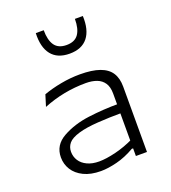

<svg xmlns="http://www.w3.org/2000/svg" viewBox="-145 -905 911 1024"><g transform="rotate(-20 310.0 -393.0)"><path d="M454 0V-355Q454 -392 439 -414.5Q424 -437 397.5 -447Q371 -457 335.5 -457Q272 -457 211.5 -445.2Q151 -433.5 93 -410L113 -474.5Q158.5 -491 213 -501.2Q267.5 -511.5 322 -511.5Q390.5 -511.5 433.8 -496Q477 -480.5 497 -449.5Q517 -418.5 517 -371V0ZM215.5 -220.5Q170 -207 153.2 -186.5Q136.5 -166 136.5 -139Q136.5 -111.5 151 -88.8Q165.5 -66 193.8 -52.8Q222 -39.5 261 -39.5Q300.5 -39.5 355.8 -53Q411 -66.5 464 -92.5L468.5 -43.5H446.5Q394.5 -13.5 343.8 -0.8Q293 12 252.5 12Q195 12 155.2 -7.5Q115.5 -27 95.5 -59Q75.5 -91 75.5 -129.5Q75.5 -199 140.5 -235.2Q205.5 -271.5 290.2 -282.5Q375 -293.5 464 -293.5V-242Q392 -242 324.8 -237.5Q257.5 -233 215.5 -220.5ZM310 -682.5Q356.5 -682.5 377.5 -712.2Q398.5 -742 398.5 -798.5H443.5Q447 -719 413 -676.2Q379 -633.5 310 -633.5Q241 -633.5 207 -676.2Q173 -719 176.5 -798.5H221.5Q221.5 -742 242.5 -712.2Q263.5 -682.5 310 -682.5Z"/></g></svg>

Font: Monaspace Argon Var
Style: Regular
Weight: 400
Designer: Riley Cran and the Lettermatic Team
Version: Version 1.000 (Monaspace Argon Var)